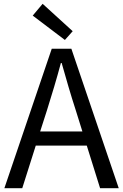

<svg xmlns="http://www.w3.org/2000/svg" viewBox="-20 -989 647 1009"><path d="M362 -825 204 -969 152 -907 321 -779ZM191 -298 227 -410C253 -493 277 -572 300 -658H304C328 -573 351 -493 378 -410L413 -298ZM506 0H604L355 -733H252L3 0H97L168 -224H436Z"/></svg>

Font: Noto Sans CJK SC Regular
Style: Regular
Weight: 400
Designer: Ryoko NISHIZUKA (kana & ideographs); Paul D. Hunt (Latin, Greek & Cyrillic); Wenlong ZHANG (bopomofo); Sandoll Communica
Foundry: Adobe Systems Incorporated
Version: Version 1.004;PS 1.004;hotconv 1.0.82;makeotf.lib2.5.63406